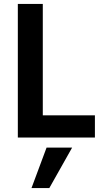

<svg xmlns="http://www.w3.org/2000/svg" viewBox="-20 -694 524 969"><path d="M459 0H70V-674H196V-112H459ZM229 255H139L215 51H344Z"/></svg>

Font: Hind Jalandhar SemiBold
Style: Regular
Weight: 600
Designer: Namrata Goyal
Foundry: Indian Type Foundry
Version: Version 0.702;PS 1.0;hotconv 1.0.81;makeotf.lib2.5.63406